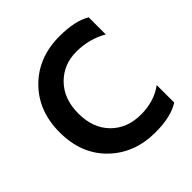

<svg xmlns="http://www.w3.org/2000/svg" viewBox="-183 -825 976 976"><g transform="rotate(-45 304.5 -337.5)"><path d="M561 -646V-523Q485 -567 393 -567Q301 -567 239.5 -504.5Q178 -442 178 -337Q178 -232 239.5 -170Q301 -108 400 -108Q495 -108 562 -158V-32Q500 8 388 8Q238 8 140.5 -86.5Q43 -181 43 -337Q43 -490 139.5 -586.5Q236 -683 388 -683Q499 -683 561 -646Z"/></g></svg>

Font: Hind Semibold
Style: Regular
Weight: 600
Designer: Manushi Parikh, Satya Rajpurohit
Foundry: Indian Type Foundry
Version: Version 1.201;PS 1.0;hotconv 1.0.78;makeotf.lib2.5.61930; tt